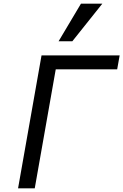

<svg xmlns="http://www.w3.org/2000/svg" viewBox="-20 -1027 672 1047"><path d="M206.5 -725H632.5L619 -649H284L169.5 0H78.5ZM299.5 -802 421.5 -1007H538L374.5 -802Z"/></svg>

Font: JuliaMono Italic
Style: Regular
Weight: 400
Italic angle: -9°
Monospace: yes
Designer: cormullion
Foundry: corm
Version: Version 0.049; ttfautohint (v1.8.4)